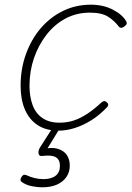

<svg xmlns="http://www.w3.org/2000/svg" viewBox="-20 -539 563 820"><path d="M230 19Q177 19 141 -4.5Q105 -28 86.5 -71Q68 -114 68 -173Q68 -245 91 -308.5Q114 -372 154.5 -419Q195 -466 249.5 -492.5Q304 -519 368 -519Q422 -519 463.5 -497Q505 -475 520 -446Q522 -442 521 -437.5Q520 -433 511 -426Q502 -419 495.5 -420.5Q489 -422 487 -426Q468 -451 441 -468Q414 -485 364 -485Q307 -485 260 -460Q213 -435 178.5 -390.5Q144 -346 125 -290.5Q106 -235 106 -172Q106 -127 119 -91Q132 -55 161 -35Q190 -15 234 -15Q267 -15 295.5 -24.5Q324 -34 353.5 -53.5Q383 -73 415 -103Q422 -108 427.5 -107Q433 -106 436 -102Q441 -99 442 -93Q443 -87 437 -81Q406 -48 371 -26Q336 -4 300 7.5Q264 19 230 19ZM159 261Q142 261 117.5 256.5Q93 252 74 239Q67 234 67.5 228Q68 222 73 215Q78 208 83 207.5Q88 207 95 210Q110 217 128 221.5Q146 226 165 226Q199 226 217.5 211.5Q236 197 236 169Q236 143 218.5 132.5Q201 122 161 127Q155 128 151 126Q147 124 145 119Q144 112 144.5 107Q145 102 150 92L209 0H241L174 109L166 97Q202 89 227 96.5Q252 104 265 122.5Q278 141 278 169Q278 196 263.5 217Q249 238 223 249.5Q197 261 159 261Z"/></svg>

Font: Playwrite BE VLG Thin
Style: Regular
Weight: 250
Designer: Veronika Burian, José Scaglione
Foundry: TypeTogether
Version: Version 1.002